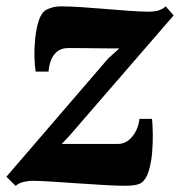

<svg xmlns="http://www.w3.org/2000/svg" viewBox="-38 -586 578 617"><path d="M345.5 -430.5Q331.5 -430.5 314.5 -430.5Q297.5 -430.5 279.5 -430.8Q261.5 -431 244 -431.2Q226.5 -431.5 210.2 -431.5Q194 -431.5 180.5 -431.5Q160 -431.5 146.8 -421.2Q133.5 -411 126.5 -394Q119.5 -377 118 -356H76.5Q73.5 -373 72.8 -402Q72 -431 75.2 -463Q78.5 -495 86.8 -520.2Q95 -545.5 110.5 -554.5Q116 -557.5 128.5 -561.5Q141 -565.5 159 -565.5Q186 -565.5 224.2 -563Q262.5 -560.5 303.2 -557Q344 -553.5 380.2 -551Q416.5 -548.5 439.5 -548.5Q458 -548.5 471.5 -552.5Q485 -556.5 494.5 -565.5L520 -536.5L188 -153L160.5 -123.5Q180.5 -123.5 201 -123.5Q221.5 -123.5 243.8 -123.5Q266 -123.5 290.2 -123.5Q314.5 -123.5 341.5 -123.5Q367.5 -123.5 387 -147Q406.5 -170.5 410 -204H450.5Q452.5 -186.5 453 -157Q453.5 -127.5 450.8 -95.2Q448 -63 440 -36.8Q432 -10.5 417.5 0.5Q411.5 5.5 398.2 8.2Q385 11 365.5 11Q337 11 295.2 8.5Q253.5 6 209 3Q164.5 0 125.8 -2.5Q87 -5 64 -5Q53 -5 37.2 -1.2Q21.5 2.5 12.5 11.5L-17.5 -18L309.5 -398Z"/></svg>

Font: Merriweather 24pt Black
Style: Italic
Weight: 900
Italic angle: -7.8°
Designer: Eben Sorkin
Foundry: Eben Sorkin
Version: Version 2.101